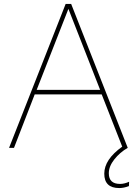

<svg xmlns="http://www.w3.org/2000/svg" viewBox="-20 -750 694 974"><path d="M341 -730 628 0Q588 23 560 58.5Q532 94 532 129Q532 183 589 183Q611 183 635 172L634 194Q608 204 585 204Q509 204 509 131Q509 59 600 -6L496 -271H156L51 0H26L313 -730ZM166 -294H488L327 -705Z"/></svg>

Font: Nacelle Thin
Style: Regular
Weight: 100
Designer: Sora Sagano
Foundry: Sora Sagano
Version: Version 1.000;FEAKit 1.0